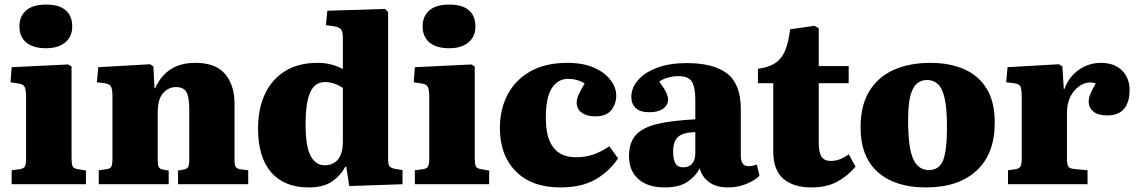

<svg xmlns="http://www.w3.org/2000/svg" viewBox="-20 -806 4972 840"><path d="M181 -595Q125 -595 95 -620Q65 -645 65 -691Q65 -735 94.5 -760.5Q124 -786 181 -786Q239 -786 267.5 -761Q296 -736 296 -690Q296 -646 265.5 -620.5Q235 -595 181 -595ZM31 0V-61L68 -66Q84 -69 89 -78Q94 -87 94 -113V-381Q94 -413 88 -425.5Q82 -438 59 -441L26 -446L31 -512L279 -524L293 -515V-113Q293 -89 297.5 -79Q302 -69 320 -66L356 -60V0Z M412 0V-61L447 -66Q462 -68 467 -77Q472 -86 472 -113V-384Q472 -414 466 -426.5Q460 -439 437 -442L404 -446L410 -512L637 -525L651 -515L656 -420H659Q682 -473 725.5 -502Q769 -531 835 -531Q924 -531 965 -482Q1006 -433 1006 -353V-107Q1006 -84 1011.5 -75.5Q1017 -67 1036 -65L1066 -61V0H759V-60L782 -64Q798 -66 803 -75Q808 -84 808 -106V-326Q808 -384 795 -404.5Q782 -425 750 -425Q717 -425 693.5 -398.5Q670 -372 670 -314V-108Q670 -85 674 -76Q678 -67 693 -64L718 -60V0Z M1330 14Q1224 14 1166.5 -52Q1109 -118 1109 -243Q1109 -331 1139.5 -395.5Q1170 -460 1228 -495.5Q1286 -531 1369 -531Q1403 -531 1430.5 -523.5Q1458 -516 1480 -504V-639Q1480 -665 1473 -676Q1466 -687 1441 -691L1406 -696L1412 -759L1665 -767L1678 -753V-111Q1678 -88 1683.5 -79.5Q1689 -71 1709 -67L1741 -62V0L1508 8L1495 -76H1490Q1471 -39 1433.5 -12.5Q1396 14 1330 14ZM1401 -83Q1437 -83 1458.5 -108Q1480 -133 1480 -188V-421Q1442 -447 1402 -447Q1358 -447 1337.5 -403Q1317 -359 1317 -260Q1317 -165 1339 -124Q1361 -83 1401 -83Z M1945 -595Q1889 -595 1859 -620Q1829 -645 1829 -691Q1829 -735 1858.5 -760.5Q1888 -786 1945 -786Q2003 -786 2031.5 -761Q2060 -736 2060 -690Q2060 -646 2029.5 -620.5Q1999 -595 1945 -595ZM1795 0V-61L1832 -66Q1848 -69 1853 -78Q1858 -87 1858 -113V-381Q1858 -413 1852 -425.5Q1846 -438 1823 -441L1790 -446L1795 -512L2043 -524L2057 -515V-113Q2057 -89 2061.5 -79Q2066 -69 2084 -66L2120 -60V0Z M2433 14Q2306 14 2236.5 -56.5Q2167 -127 2167 -246Q2167 -329 2201.5 -393.5Q2236 -458 2301.5 -494.5Q2367 -531 2462 -531Q2531 -531 2578.5 -510Q2626 -489 2651 -456Q2676 -423 2676 -387Q2676 -353 2655 -325Q2634 -297 2584 -297Q2547 -297 2525 -313Q2503 -329 2503 -358Q2503 -371 2510.5 -389.5Q2518 -408 2538 -441Q2506 -461 2465 -461Q2420 -461 2394 -420Q2368 -379 2368 -289Q2368 -118 2500 -118Q2539 -118 2573 -129Q2607 -140 2646 -166L2684 -113Q2645 -55 2584.5 -20.5Q2524 14 2433 14Z M2888 14Q2814 14 2773 -22.5Q2732 -59 2732 -123Q2732 -183 2762.5 -216Q2793 -249 2857 -264Q2921 -279 3022 -284V-371Q3022 -424 3007 -448.5Q2992 -473 2948 -473Q2926 -473 2902.5 -466.5Q2879 -460 2864 -449Q2888 -417 2895.5 -399.5Q2903 -382 2903 -371Q2903 -347 2882 -331Q2861 -315 2820 -315Q2780 -315 2761 -333.5Q2742 -352 2742 -382Q2742 -421 2771 -455Q2800 -489 2854.5 -509.5Q2909 -530 2985 -530Q3102 -530 3161.5 -484Q3221 -438 3221 -330V-125Q3221 -79 3254 -79Q3271 -79 3291 -86L3303 -37Q3279 -14 3242 0Q3205 14 3166 14Q3112 14 3081 -10Q3050 -34 3041 -70Q3024 -35 2987.5 -10.5Q2951 14 2888 14ZM2969 -74Q2995 -74 3008.5 -90.5Q3022 -107 3022 -137V-228Q2970 -227 2947.5 -208Q2925 -189 2925 -143Q2925 -109 2935 -91.5Q2945 -74 2969 -74Z M3530 14Q3451 14 3407 -24Q3363 -62 3363 -143V-442H3296V-505Q3347 -512 3375 -532.5Q3403 -553 3416.5 -588.5Q3430 -624 3437 -678L3543 -693L3562 -683V-517H3693V-442H3562V-178Q3562 -143 3573 -122.5Q3584 -102 3615 -102Q3655 -102 3693 -131L3723 -77Q3690 -37 3643.5 -11.5Q3597 14 3530 14Z M4031 14Q3896 14 3820.5 -53Q3745 -120 3745 -249Q3745 -345 3783.5 -407.5Q3822 -470 3890.5 -500.5Q3959 -531 4051 -531Q4134 -531 4197.5 -503.5Q4261 -476 4296.5 -418.5Q4332 -361 4332 -269Q4332 -133 4252.5 -59.5Q4173 14 4031 14ZM4044 -62Q4089 -62 4106 -104.5Q4123 -147 4123 -251Q4123 -333 4112.5 -377.5Q4102 -422 4082.5 -439Q4063 -456 4036 -456Q4010 -456 3991.5 -440.5Q3973 -425 3963 -387Q3953 -349 3953 -281Q3953 -160 3975 -111Q3997 -62 4044 -62Z M4390 0V-61L4425 -66Q4440 -69 4445 -78.5Q4450 -88 4450 -114V-381Q4450 -413 4445 -426Q4440 -439 4416 -442L4382 -446L4388 -512L4613 -525L4628 -515L4634 -417H4637Q4657 -471 4700.5 -501Q4744 -531 4796 -531Q4855 -531 4888.5 -498Q4922 -465 4922 -411Q4922 -360 4898 -330.5Q4874 -301 4824 -301Q4783 -301 4763 -318.5Q4743 -336 4743 -361Q4743 -376 4749 -392Q4755 -408 4774 -441Q4746 -451 4716.5 -437.5Q4687 -424 4667.5 -391.5Q4648 -359 4648 -311V-113Q4648 -89 4653 -79Q4658 -69 4677 -67L4738 -61V0Z"/></svg>

Font: Literata 36pt ExtraBold
Style: Regular
Weight: 800
Designer: Latin by Veronika Burian and Jose Scaglione. Greek by Irene Vlachou. Cyrillic by Vera Evstafieva.
Foundry: TypeTogether
Version: Version 3.002